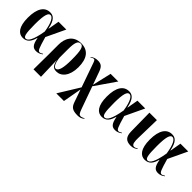

<svg xmlns="http://www.w3.org/2000/svg" viewBox="152 -1576 2854 2854"><g transform="rotate(45 1578.5 -149.5)"><path d="M196 10C287 10 327 -50 352 -143H356C378 -16 417 10 478 10C518 10 553 -5 584 -30L579 -37C560 -25 543 -15 527 -15C494 -15 480 -52 427 -236L569 -536H405L374 -359H371C340 -519 281 -548 220 -548C109 -548 39 -454 39 -257C39 -65 108 10 196 10ZM237 -13C199 -13 182 -56 182 -264C182 -463 209 -523 251 -523C290 -523 336 -467 363 -288C328 -79 282 -13 237 -13Z M642 227H799L789 -110H791C811 -10 848 11 906 11C1003 11 1093 -81 1093 -268C1093 -450 1018 -549 872 -549C706 -549 644 -424 645 -292V-90ZM866 -13C834 -13 803 -67 793 -170V-344C793 -488 815 -540 868 -540C926 -540 943 -470 943 -270C943 -114 922 -13 866 -13Z M1588 250C1630 250 1668 241 1696 211L1691 203C1681 213 1649 226 1632 226C1603 226 1590 212 1563 137L1438 -213L1661 -536H1500L1430 -235L1356 -441C1328 -519 1293 -543 1229 -543C1185 -543 1149 -533 1112 -503L1116 -496C1137 -510 1152 -518 1166 -518C1185 -518 1192 -505 1214 -439L1337 -89L1134 240H1295L1348 -56L1417 142C1445 222 1482 250 1588 250Z M1855 10C1946 10 1986 -50 2011 -143H2015C2037 -16 2076 10 2137 10C2177 10 2212 -5 2243 -30L2238 -37C2219 -25 2202 -15 2186 -15C2153 -15 2139 -52 2086 -236L2228 -536H2064L2033 -359H2030C1999 -519 1940 -548 1879 -548C1768 -548 1698 -454 1698 -257C1698 -65 1767 10 1855 10ZM1896 -13C1858 -13 1841 -56 1841 -264C1841 -463 1868 -523 1910 -523C1949 -523 1995 -467 2022 -288C1987 -79 1941 -13 1896 -13Z M2466 10C2520 10 2553 -13 2573 -30L2568 -37C2548 -24 2533 -15 2512 -15C2464 -15 2463 -90 2464 -150L2473 -536H2316L2321 -149C2322 -38 2365 10 2466 10Z M2759 10C2850 10 2890 -50 2915 -143H2919C2941 -16 2980 10 3041 10C3081 10 3116 -5 3147 -30L3142 -37C3123 -25 3106 -15 3090 -15C3057 -15 3043 -52 2990 -236L3132 -536H2968L2937 -359H2934C2903 -519 2844 -548 2783 -548C2672 -548 2602 -454 2602 -257C2602 -65 2671 10 2759 10ZM2800 -13C2762 -13 2745 -56 2745 -264C2745 -463 2772 -523 2814 -523C2853 -523 2899 -467 2926 -288C2891 -79 2845 -13 2800 -13Z"/></g></svg>

Font: Noto Serif Display ExtraCondensed ExtraBold
Style: Regular
Weight: 800
Width: 2
Designer: Monotype Design Team
Foundry: Monotype Imaging Inc.
Version: Version 2.009